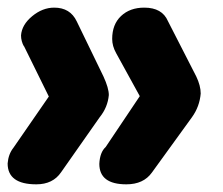

<svg xmlns="http://www.w3.org/2000/svg" viewBox="-40 -541 585 503"><path d="M236.8 -155.8 326.2 -289.1Q323.7 -293.5 264.2 -401.9Q253.9 -420.4 253.9 -439Q253.9 -477.1 277.1 -499Q300.3 -521 337.9 -521Q384.8 -521 399.9 -485.8L474.1 -340.8Q485.8 -316.4 485.8 -295.9Q482.9 -261.7 462.9 -233.9L357.9 -88.9Q335.9 -58.1 291 -58.1Q220.2 -58.1 220.2 -111.8Q221.7 -142.1 236.8 -155.8ZM-4.9 -153.8 87.9 -288.1 22 -421.9 22.9 -418.9Q15.1 -433.1 15.1 -448.2Q17.1 -476.1 44.2 -498.5Q71.3 -521 102.1 -521Q144 -521 161.1 -484.9L231 -340.8Q245.1 -310.1 245.1 -292Q242.2 -259.8 221.2 -233.9L120.1 -89.8Q98.6 -58.1 55.2 -58.1Q-20 -58.1 -20 -112.8Q-18.1 -137.2 -4.9 -153.8Z"/></svg>

Font: BPreplay
Style: Bold Italic
Weight: 700
Italic angle: -6°
Designer: Magenta/George Triantafyllakos
Foundry: Magenta/George Triantafyllakos
Version: Version 1.00